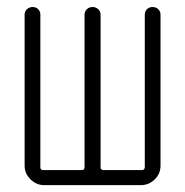

<svg xmlns="http://www.w3.org/2000/svg" viewBox="-20 -540 540 560"><path d="M109.4 0Q85.9 0 68.8 -17.1Q51.8 -34.2 51.8 -56.6V-497.1Q51.8 -506.8 58.6 -513.2Q65.4 -519.5 75.2 -519.5Q85 -519.5 91.3 -513.2Q97.7 -506.8 97.7 -497.1V-51.8Q97.7 -43.9 106.4 -43.9H217.8Q226.6 -43.9 226.6 -51.8V-497.1Q226.6 -506.8 233.4 -513.2Q240.2 -519.5 250 -519.5Q259.8 -519.5 266.6 -513.2Q273.4 -506.8 273.4 -497.1V-51.8Q273.4 -43.9 282.2 -43.9H393.6Q401.4 -43.9 402.3 -51.8V-497.1Q402.3 -506.8 408.7 -513.2Q415 -519.5 424.8 -519.5Q434.6 -519.5 441.4 -513.2Q448.2 -506.8 448.2 -497.1V-56.6Q448.2 -33.2 431.2 -16.6Q414.1 0 390.6 0Z"/></svg>

Font: Rounded-X Mgen+ 2m light
Style: Regular
Weight: 200
Designer: [Source Han Sans]
Ryoko NISHIZUKA  (kana & ideographs); Paul D. Hunt (Latin, Greek & Cyrillic); Wenlong ZHANG  (bopomofo
Version: Version 1.059.20150602